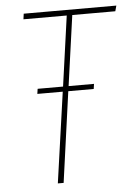

<svg xmlns="http://www.w3.org/2000/svg" viewBox="-51 -721 541 760"><g transform="rotate(-5 220.0 -340.5)"><path d="M434 -659H263L224 -380H325L322 -360H221L171 0H148L199 -360H98L101 -380H202L241 -659H69L72 -681H440Z"/></g></svg>

Font: Fira Sans Extra Condensed Thin
Style: Italic
Weight: 250
Width: 3
Italic angle: -8°
Designer: Carrois Corporate & Edenspiekermann AG
Foundry: Carrois Corporate GbR & Edenspiekermann AG
Version: Version 4.203